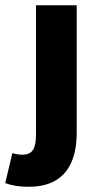

<svg xmlns="http://www.w3.org/2000/svg" viewBox="-73 -517 375 731"><path d="M37 194C177 194 219 99 219 -11V-497H64V-6C64 49 51 72 12 72C0 72 -12 70 -26 66L-53 180C-32 188 -6 194 37 194Z"/></svg>

Font: Source Sans Pro
Style: Bold
Weight: 700
Designer: Paul D. Hunt
Foundry: Adobe Systems Incorporated
Version: Version 3.006;hotconv 1.0.111;makeotfexe 2.5.65597